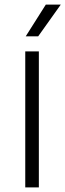

<svg xmlns="http://www.w3.org/2000/svg" viewBox="-20 -820 286 840"><path d="M90.5 0V-595H150V0ZM92.5 -661 180.5 -800H246L147 -661Z"/></svg>

Font: Encode Sans SC Condensed Thin Light
Style: Regular
Weight: 300
Version: Version 3.002